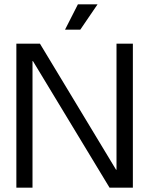

<svg xmlns="http://www.w3.org/2000/svg" viewBox="-20 -860 684 880"><path d="M55 0V-660H163L512 -82H514V-660H589V0H482L131 -580H129V0ZM348 -724H278L337 -840H427Z"/></svg>

Font: Bricolage Grotesque 48pt Light
Style: Regular
Weight: 300
Designer: Mathieu Triay
Foundry: Atelier Triay
Version: Version 1.000; ttfautohint (v1.8.4.7-5d5b);gftools[0.9.32]